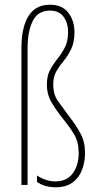

<svg xmlns="http://www.w3.org/2000/svg" viewBox="-20 -785 415 815"><path d="M296 -649Q296 -606 282.5 -577.5Q269 -549 251 -527.5Q233 -506 219.5 -483Q206 -460 206 -427Q206 -384 226 -356Q246 -328 272 -293Q304 -252 322.5 -217Q341 -182 341 -135Q341 -97 328 -63.5Q315 -30 287.5 -10Q260 10 216 10Q195 10 174 4.5Q153 -1 137 -13V-40Q175 -15 216 -15Q264 -15 289 -49.5Q314 -84 314 -135Q314 -182 295 -214Q276 -246 248 -280Q220 -315 199.5 -349Q179 -383 179 -427Q179 -463 192.5 -488Q206 -513 224 -535.5Q242 -558 255.5 -584Q269 -610 269 -649Q269 -687 250 -713.5Q231 -740 192 -740Q141 -740 119 -696Q97 -652 97 -578V0H71V-581Q71 -669 101 -717Q131 -765 192 -765Q244 -765 270 -731Q296 -697 296 -649Z"/></svg>

Font: Noto Sans Gujarati UI ExtraCondensed Thin
Style: Regular
Weight: 100
Width: 2
Designer: Jelle Bosma - Monotype Design Team, Universal Thirst
Foundry: Monotype Imaging Inc.
Version: Version 2.106; ttfautohint (v1.8.4.7-5d5b)